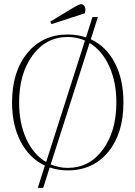

<svg xmlns="http://www.w3.org/2000/svg" viewBox="-20 -808 652 924"><path d="M228 -692 222 -704 321 -764Q361 -788 370 -788Q378 -788 384.5 -781Q391 -774 391 -761Q391 -752 388 -744ZM162 96 196 -11Q122 -46 80 -125.5Q38 -205 38 -315Q38 -463 111.5 -552.5Q185 -642 306 -642Q352 -642 394 -628L425 -726H451L417 -619Q491 -585 532.5 -505.5Q574 -426 574 -315Q574 -166 501 -77Q428 12 306 12Q261 12 219 -2L188 96ZM72 -315Q72 -215 106.5 -139.5Q141 -64 202 -28L389 -613Q349 -630 306 -630Q202 -630 137 -542Q72 -454 72 -315ZM306 0Q410 0 475 -88Q540 -176 540 -315Q540 -414 505.5 -489.5Q471 -565 411 -601L224 -17Q263 0 306 0Z"/></svg>

Font: Arapey Thin-Display
Style: Regular
Weight: 100
Designer: Eduardo Rodriguez Tunni
Foundry: Eduardo Rodriguez Tunni
Version: Version 4.000